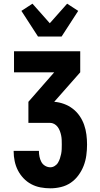

<svg xmlns="http://www.w3.org/2000/svg" viewBox="-20 -798 540 1041"><path d="M253 223Q226 223 199.5 218Q173 213 149.5 200.5Q126 188 107.5 168.5Q89 149 77 125.5Q65 102 59.5 75.5Q54 49 54 23V20H191V21Q191 36 194 51Q197 66 204 79.5Q211 93 224.5 101Q238 109 253 109Q265 109 276.5 102Q288 95 294.5 84Q301 73 305 61Q309 49 311.5 36.5Q314 24 314.5 11Q315 -2 315 -14Q315 -27 314.5 -39.5Q314 -52 311.5 -64Q309 -76 304.5 -88Q300 -100 292.5 -110Q285 -120 274 -126Q263 -132 250 -132H134V-246L274 -406H56V-520H415V-406L274 -246Q301 -244 327 -234.5Q353 -225 374.5 -208.5Q396 -192 411.5 -169.5Q427 -147 436 -121.5Q445 -96 448.5 -68.5Q452 -41 452 -14Q452 15 448 44.5Q444 74 433.5 101Q423 128 405.5 152Q388 176 364 192.5Q340 209 311 216Q282 223 253 223ZM186 -600 96 -739 156 -778 250 -672 344 -778 404 -739 314 -600Z"/></svg>

Font: Iosevka Term Curly Heavy
Style: Regular
Weight: 900
Designer: Belleve Invis
Foundry: Belleve Invis
Version: Version 32.3.0